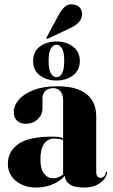

<svg xmlns="http://www.w3.org/2000/svg" viewBox="-20 -849 518 879"><path d="M276.5 -46.5V-52.5L269 -46V-389Q269 -416 257 -430.8Q245 -445.5 224 -445.5Q200 -445.5 187.2 -432.5Q174.5 -419.5 174.5 -401V-354Q174.5 -324.5 153 -303.5Q131.5 -282.5 97 -282.5Q73.5 -282.5 58.2 -296.2Q43 -310 43 -338Q43 -364.5 65.5 -391.5Q88 -418.5 132.5 -436.2Q177 -454 243 -454Q332 -454 376.2 -418.2Q420.5 -382.5 420.5 -316V-63Q420.5 -48.5 426.2 -41.5Q432 -34.5 440 -34.5Q448 -34.5 455.2 -40.2Q462.5 -46 464.5 -60Q465 -62 465.8 -62.8Q466.5 -63.5 467.5 -63.5Q469 -63.5 469.5 -62.8Q470 -62 470 -59.5Q470 -49 459.8 -32.8Q449.5 -16.5 426.2 -3.5Q403 9.5 363 9.5Q317 9.5 296.8 -6.8Q276.5 -23 276.5 -46.5ZM16 -98.5Q16 -156 64 -189.8Q112 -223.5 220 -223.5Q246.5 -223.5 263 -218.2Q279.5 -213 293 -204L288.5 -200Q274 -207.5 260 -211Q246 -214.5 228 -214.5Q198.5 -214.5 181.8 -190.5Q165 -166.5 165 -120Q165 -75.5 181.5 -54.2Q198 -33 224 -33Q240.5 -33 256.8 -42Q273 -51 283 -66.5L289.5 -62.5Q268.5 -27.5 229.8 -9Q191 9.5 146.5 9.5Q89.5 9.5 52.8 -20.8Q16 -51 16 -98.5ZM238.5 -480.5Q193.5 -480.5 162.5 -504Q131.5 -527.5 131.5 -570Q131.5 -612.5 162.5 -635.8Q193.5 -659 238.5 -659Q284.5 -659 315 -635Q345.5 -611 345.5 -570Q345.5 -528.5 315 -504.5Q284.5 -480.5 238.5 -480.5ZM239 -644Q223 -644 212.8 -626.8Q202.5 -609.5 202.5 -570Q202.5 -531.5 212.8 -513.5Q223 -495.5 239 -495.5Q255 -495.5 264.5 -513.8Q274 -532 274 -570Q274 -608.5 264.5 -626.2Q255 -644 239 -644ZM248.5 -780.5Q263 -807.5 279.2 -819.8Q295.5 -832 316.5 -828.5Q340.5 -824.5 349.2 -809Q358 -793.5 355.5 -779Q352 -756.5 336.8 -743Q321.5 -729.5 301 -720L199 -672Q197 -671.5 195.5 -671.5Q194 -671.5 193 -672.5Q192 -674 192.5 -675.5Q193 -677 193.5 -678.5Z"/></svg>

Font: Fraunces 120pt
Style: Bold
Weight: 700
Version: Version 1.000;[b76b70a41]